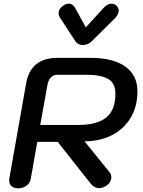

<svg xmlns="http://www.w3.org/2000/svg" viewBox="-20 -1015 776 1045"><path d="M122 -560Q146 -700 293 -700H474Q595 -700 661.5 -653Q728 -606 728 -518Q728 -437 692 -375.5Q656 -314 590.5 -280Q525 -246 440 -246L576 -78Q586 -67 586 -50Q586 -38 579.5 -26Q573 -14 560 -5Q538 9 520 9Q494 9 474 -15L294 -243H183L148 -45Q144 -19 124.5 -4.5Q105 10 79 10Q56 10 43 -1.5Q30 -13 30 -33Q30 -41 31 -45ZM408 -335Q507 -335 557.5 -375Q608 -415 608 -506Q608 -564 567.5 -586Q527 -608 456 -608H293Q272 -608 258 -594.5Q244 -581 239 -557L199 -335ZM390 -791 307 -918Q299 -931 299 -943Q299 -968 324 -984Q340 -995 354 -995Q377 -995 390 -970L447 -866L542 -970Q564 -995 587 -995Q602 -995 613 -985Q626 -973 626 -957Q626 -938 607 -917L480 -791Q459 -770 431 -770Q404 -770 390 -791Z"/></svg>

Font: Kodchasan SemiBold
Style: Italic
Weight: 600
Italic angle: -10°
Version: Version 1.000; ttfautohint (v1.6)